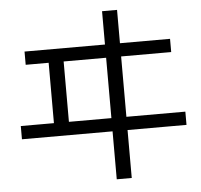

<svg xmlns="http://www.w3.org/2000/svg" viewBox="-59 -883 1057 1009"><g transform="rotate(-5 470.0 -378.5)"><path d="M516.1 -821.8H595.2V-646H859.4V-576.2H595.2V-257.8H906.2V-188H595.2V64.9H516.1V-188H38.1V-257.8H212.9V-576.2H91.8V-646H516.1ZM292 -576.2V-257.8H516.1V-576.2Z"/></g></svg>

Font: FORM UDPGothic
Style: Regular
Weight: 400
Foundry: Pronama LLC
Version: Version 1.05101